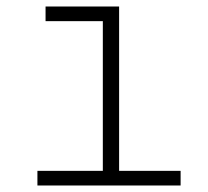

<svg xmlns="http://www.w3.org/2000/svg" viewBox="-20 -570 640 590"><path d="M95 0V-45H296V-505H120V-550H346V-45H535V0Z"/></svg>

Font: NKDuy Mono Thin
Style: Regular
Weight: 100
Monospace: yes
Designer: NKDuy
Foundry: NKDuy
Version: Version 2.251; ttfautohint (v1.8.4.7-5d5b)